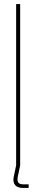

<svg xmlns="http://www.w3.org/2000/svg" viewBox="-20 -820 180 952"><path d="M60 0V-800H80V0ZM122 112H95Q66.5 112 54.8 97.5Q43 83 48 57L60 0H80L68 57Q64.5 75.5 70.8 84.8Q77 94 95 94H122Z"/></svg>

Font: Big Shoulders Display SC Thin
Style: Regular
Weight: 100
Designer: Patric King
Foundry: XO Type Co
Version: Version 2.002